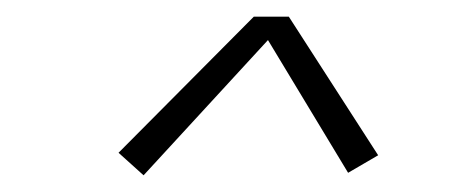

<svg xmlns="http://www.w3.org/2000/svg" viewBox="-20 -694 540 230"><path d="M152 -484 122 -511 284 -674H326L433 -508L397 -487L301 -646Z"/></svg>

Font: Iosevka SS04 Extralight
Style: Italic
Weight: 200
Italic angle: -9°
Monospace: yes
Designer: Belleve Invis
Foundry: Belleve Invis
Version: Version 19.0.0; ttfautohint (v1.8.4)